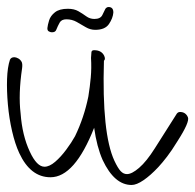

<svg xmlns="http://www.w3.org/2000/svg" viewBox="-20 -493 556 547"><path d="M354.9 34Q305.9 34 272.5 -37Q255.7 -75 248.2 -129Q192.8 12 123.8 12Q66.8 12 34.8 -57Q22.8 -83 14.4 -119.5Q6 -156 2.5 -195Q-1 -234 0.1 -268Q1.3 -302 8.4 -323Q11.8 -330 20.8 -330Q25.8 -330 32.1 -326.5Q38.4 -323 42 -316Q44.4 -310 43 -299Q32 -225 38.7 -170Q43.3 -107 64.9 -61Q84.8 -18 106.8 -18Q120.8 -18 137.1 -32Q153.4 -46 168.6 -66.5Q183.9 -87 193.8 -105Q219.5 -158 231.7 -218Q236.2 -246 238.6 -272.5Q241 -299 239.3 -328Q239.7 -339 240.5 -344.5Q241.2 -350 248.2 -350Q269.2 -350 276.9 -334Q281.2 -324 276.1 -320Q269.9 -113 305.9 -35Q315.8 -14 323.7 -5.5Q331.7 3 341.7 3Q355.7 3 376.5 -15Q397.4 -33 420.8 -70L481.7 -166Q485.8 -174 492.8 -174Q508.8 -174 515.3 -159Q521.3 -146 484.5 -89Q469.2 -64 456.1 -47Q443.1 -30 431.1 -17Q408.6 7 388.7 20.5Q368.9 34 354.9 34ZM127.8 -401Q123.8 -401 119.2 -403.5Q114.6 -406 115 -413Q115.9 -422 119.9 -435Q123.9 -448 136.6 -458Q149.3 -468 173.3 -468Q191.3 -468 203.4 -461Q215.6 -454 225.8 -446.5Q236 -439 249 -439Q266 -439 271.5 -450Q276.9 -461 280.3 -468Q284.2 -473 289.2 -473Q303.2 -473 302.9 -457Q301.6 -441 290.4 -424.5Q279.2 -408 251.2 -408Q237.2 -408 224.4 -415.5Q211.7 -423 198.5 -430.5Q185.2 -438 169.2 -438Q155.2 -438 149.9 -428.5Q144.6 -419 140.2 -408Q137.8 -401 127.8 -401Z"/></svg>

Font: Oooh Baby
Style: Normal
Weight: 400
Designer: Robert E. Leuschke
Foundry: Robert E. Leuschke
Version: Version 1.011; ttfautohint (v1.8.3)